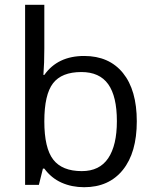

<svg xmlns="http://www.w3.org/2000/svg" viewBox="-20 -780 653 810"><path d="M335 -543.9Q440.4 -543.9 498.8 -471.9Q557.1 -399.9 557.1 -268.1Q557.1 -136.2 498.3 -63.2Q439.5 9.8 335 9.8Q282.7 9.8 239.5 -9.5Q196.3 -28.8 167 -68.8H161.1L144 0H85.9V-759.8H167V-575.2Q167 -513.2 163.1 -463.9H167Q223.6 -543.9 335 -543.9ZM323.2 -476.1Q240.2 -476.1 203.6 -428.5Q167 -380.9 167 -268.1Q167 -155.3 204.6 -106.7Q242.2 -58.1 325.2 -58.1Q399.9 -58.1 436.5 -112.5Q473.1 -167 473.1 -269Q473.1 -373.5 436.5 -424.8Q399.9 -476.1 323.2 -476.1Z"/></svg>

Font: f1_56222 
Style: Regular
Weight: 400
Foundry: Ascender Corporation
Version: Version 1.10